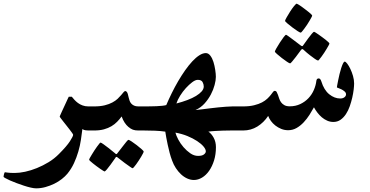

<svg xmlns="http://www.w3.org/2000/svg" viewBox="-84 -717 2032 1055"><path d="M425.3 0H401.4Q396 0 386 -1.2Q376 -2.4 368.7 -7.8Q365.2 19 360.6 51Q356 83 346.4 115.7Q336.9 148.4 322.5 179.7Q308.1 210.9 286.1 237.8Q273.9 252.4 255.6 266.8Q237.3 281.2 214.4 292.5Q191.4 303.7 166 310.8Q140.6 317.9 114.7 317.9Q102.5 317.9 84.5 313.7Q66.4 309.6 46.6 303Q26.9 296.4 7.1 289.1Q-12.7 281.7 -28.6 274.7Q-44.4 267.6 -54.4 262Q-64.5 256.3 -64.5 254.4Q-64.5 252.4 -63.7 248.3Q-63 244.1 -62 240Q-61 235.8 -59.6 232.7Q-58.1 229.5 -56.6 229.5Q-54.7 229.5 -42.5 231.4Q-30.3 233.4 -3.4 233.4Q22.9 233.4 54.7 226.6Q86.4 219.7 118.9 206.5Q151.4 193.4 183.1 174.1Q214.8 154.8 240.2 128.9Q282.7 86.4 300.3 59.1Q317.9 31.7 317.9 23.9Q317.9 21.5 312.3 13.4Q306.6 5.4 298.6 -5.1Q290.5 -15.6 281 -27.6Q271.5 -39.6 263.4 -49.8Q255.4 -60.1 249.8 -67.4Q244.1 -74.7 244.1 -77.1Q244.1 -77.6 247.8 -85.9Q251.5 -94.2 256.6 -105.5Q261.7 -116.7 267.8 -129.6Q273.9 -142.6 279.3 -154.5Q284.7 -166.5 288.6 -174.8Q292.5 -183.1 293.9 -185.5H310.5Q316.4 -178.2 324.7 -168.9Q333 -159.7 344 -151.4Q355 -143.1 369.6 -137.7Q384.3 -132.3 401.4 -132.3H425.3Q437.5 -132.3 444.6 -124.8Q451.7 -117.2 455.3 -106.7Q459 -96.2 460 -85.2Q460.9 -74.2 460.9 -66.4Q460.9 -58.6 460 -47.4Q459 -36.1 455.3 -25.4Q451.7 -14.6 444.6 -7.3Q437.5 0 425.3 0Z M701.2 0H676.3Q658.2 0 646.2 -4.4Q634.3 -8.8 621.1 -20Q610.4 -28.8 600.6 -43.7Q590.8 -58.6 584.5 -77.1Q572.8 -61.5 559.6 -47.9Q546.4 -34.2 528.3 -23.4Q510.3 -12.7 487.1 -6.3Q463.9 0 433.1 0H409.2Q397 0 389.9 -4.2Q382.8 -8.3 379.4 -17.1Q376 -25.9 375 -38.1Q374 -50.3 374 -66.9Q374 -82.5 375 -94.5Q376 -106.4 379.4 -114.7Q382.8 -123 389.9 -127.7Q397 -132.3 409.2 -132.3H433.1Q466.8 -132.3 491.5 -138.4Q516.1 -144.5 533.7 -154.1Q551.3 -163.6 562.5 -174.3Q573.7 -185.1 581.8 -194.6Q589.8 -204.1 595 -210.4Q600.1 -216.8 605 -216.8Q608.9 -216.8 613.5 -210.9Q618.2 -205.1 623 -181.2Q625 -172.9 627.9 -164.1Q630.9 -155.3 637 -148.2Q643.1 -141.1 652.6 -136.7Q662.1 -132.3 676.3 -132.3H701.2Q725.1 -132.3 731 -115.5Q736.8 -98.6 736.8 -66.9Q736.8 -35.2 731 -17.6Q725.1 0 701.2 0ZM621.6 51.3Q625.5 51.3 639.2 60.3Q652.8 69.3 667.5 80.6Q682.1 91.8 693.8 102.3Q705.6 112.8 705.6 115.7Q705.6 118.2 701.7 126Q697.8 133.8 691.7 144Q685.5 154.3 678.2 165.5Q670.9 176.8 664.1 186Q657.2 195.3 651.9 201.4Q646.5 207.5 644.5 207.5Q642.1 207.5 629.4 198.5Q616.7 189.5 601.6 178.7L563 148.9Q559.1 145 554.7 145Q552.7 145 549.8 150.9L522.9 188.5Q512.7 202.6 503.2 213.9Q493.7 225.1 490.2 225.1Q488.8 225.1 482.2 220.9Q475.6 216.8 465.8 210Q456.1 203.1 445.8 195.6Q435.5 188 426.5 180.7Q417.5 173.3 411.6 168Q405.8 162.6 405.8 160.6Q405.8 158.2 409.9 150.4Q414.1 142.6 420.7 132.1Q427.2 121.6 434.6 109.9Q441.9 98.1 449 88.9Q456.1 79.6 461.2 73Q466.3 66.4 467.8 66.4Q472.2 66.4 485.1 75.9Q498 85.4 512.2 96.2Q528.8 108.9 547.9 125Q551.8 129.4 554.7 129.9Q556.6 129.9 558.3 128.4Q560.1 127 563 122.6Q577.6 103 590.3 87.4Q600.6 73.7 609.9 62.5Q619.1 51.3 621.6 51.3Z M1244.1 0H1220.2H1184.1Q1163.6 0 1141.6 0.7Q1119.6 1.5 1098.4 2.7Q1077.1 3.9 1061 6.3Q1077.6 17.1 1090.1 39.8Q1102.5 62.5 1102.5 91.3Q1102.5 131.3 1092.3 164.3Q1082 197.3 1065.2 221.4Q1048.3 245.6 1026.4 258.8Q1004.4 272 981.4 272Q962.9 272 944.6 263.7Q926.3 255.4 910.6 240.7Q895 226.1 882.3 206.8Q869.6 187.5 861.8 165.5Q854 145 848.1 122.6Q842.3 100.1 837.6 78.6Q833 57.1 829.6 38.6Q826.2 20 824.2 6.3Q797.9 2.4 766.8 1.2Q735.8 0 708 0H684.1Q671.9 0 664.8 -7.3Q657.7 -14.6 654.3 -25.4Q650.9 -36.1 649.9 -47.4Q648.9 -58.6 648.9 -66.4Q648.9 -74.2 649.9 -85.2Q650.9 -96.2 654.3 -106.7Q657.7 -117.2 664.8 -124.8Q671.9 -132.3 684.1 -132.3H708Q724.1 -132.3 741.9 -132.6Q759.8 -132.8 776.4 -133.5Q793 -134.3 806.9 -135.7Q820.8 -137.2 829.6 -139.6Q843.3 -171.9 859.9 -205.6Q876.5 -239.3 895 -271Q913.6 -302.7 933.3 -330.8Q953.1 -358.9 972.7 -379.9Q992.2 -400.9 1011.2 -413.1Q1030.3 -425.3 1046.9 -425.3Q1061 -425.3 1071.8 -411.1Q1082.5 -397 1088.9 -376.5Q1095.2 -356 1098.6 -333.3Q1102.1 -310.5 1102.1 -294.4Q1102.1 -275.9 1095.2 -250Q1088.4 -224.1 1074.7 -198Q1061 -171.9 1040.3 -148.7Q1019.5 -125.5 990.2 -112.3Q992.2 -112.3 1003.9 -113.8Q1015.6 -115.2 1033.2 -117.2Q1050.8 -119.1 1072.5 -122.1Q1094.2 -125 1116 -127Q1137.7 -128.9 1157.7 -130.6Q1177.7 -132.3 1192.9 -132.3H1244.1Q1256.3 -132.3 1263.4 -124.8Q1270.5 -117.2 1274.2 -106.7Q1277.8 -96.2 1278.8 -85.2Q1279.8 -74.2 1279.8 -66.4Q1279.8 -58.6 1278.8 -47.4Q1277.8 -36.1 1274.2 -25.4Q1270.5 -14.6 1263.4 -7.3Q1256.3 0 1244.1 0ZM1035.6 -241.7Q1035.6 -253.9 1029.1 -266.1Q1022.5 -278.3 1002.4 -278.3Q989.7 -278.3 972.4 -265.4Q955.1 -252.4 937.5 -233.2Q919.9 -213.9 905.8 -191.2Q891.6 -168.5 885.3 -148.4Q917.5 -156.7 945.3 -167.2Q973.1 -177.7 992.9 -189.7Q1012.7 -201.7 1024.2 -214.8Q1035.6 -228 1035.6 -241.7ZM1046.9 114.7Q1046.9 103 1034.2 87.9Q1021.5 72.8 998.8 57.9Q976.1 43 945.8 30.5Q915.5 18.1 879.9 11.7Q883.8 27.3 895.5 49.6Q907.2 71.8 924.3 91.6Q941.4 111.3 961.9 125.5Q982.4 139.6 1004.4 139.6Q1026.4 139.6 1036.6 131.6Q1046.9 123.5 1046.9 114.7Z M1861.8 -258.3Q1861.8 -245.6 1859.4 -224.9Q1856.9 -204.1 1851.6 -180.7Q1846.2 -157.2 1837.9 -133.3Q1829.6 -109.4 1816.9 -90.1Q1804.2 -70.8 1787.1 -58.8Q1770 -46.9 1748 -46.9Q1730 -46.9 1713.9 -54Q1697.8 -61 1684.3 -72.5Q1670.9 -84 1659.9 -98.4Q1648.9 -112.8 1641.1 -127.4Q1630.4 -107.9 1616.5 -85.9Q1602.5 -64 1584.7 -44.9Q1566.9 -25.9 1545.7 -13.7Q1524.4 -1.5 1499 -1.5Q1479 -1.5 1461.2 -8.8Q1443.4 -16.1 1429 -27.3Q1414.6 -38.6 1404.5 -52.5Q1394.5 -66.4 1389.6 -80.1Q1365.2 -43.5 1330.1 -21.7Q1294.9 0 1252 0H1228Q1215.8 0 1208.7 -7.3Q1201.7 -14.6 1198.2 -25.4Q1194.8 -36.1 1193.8 -47.4Q1192.9 -58.6 1192.9 -66.4Q1192.9 -74.2 1193.8 -85.2Q1194.8 -96.2 1198.2 -106.7Q1201.7 -117.2 1208.7 -124.8Q1215.8 -132.3 1228 -132.3H1252Q1286.6 -132.3 1312.3 -138.7Q1337.9 -145 1355.5 -154.3Q1373 -163.6 1384.8 -174.8Q1396.5 -186 1403.8 -195.3L1416 -211.4Q1420.9 -217.8 1424.8 -217.8Q1432.6 -217.8 1436.3 -211.4Q1439.9 -205.1 1443.4 -195.6Q1446.8 -186 1450.2 -175.3Q1453.6 -164.6 1460.4 -155Q1467.3 -145.5 1478.5 -139.2Q1489.7 -132.8 1508.3 -132.8Q1540 -132.8 1566.2 -145.3Q1592.3 -157.7 1611.1 -177.7Q1629.9 -197.8 1640.6 -222.7Q1651.4 -247.6 1654.3 -272.5Q1654.8 -277.8 1657.7 -282Q1660.6 -286.1 1667.5 -286.1Q1676.3 -286.1 1681.6 -270Q1696.3 -222.2 1725.1 -199Q1753.9 -175.8 1785.6 -175.8Q1799.8 -175.8 1808.6 -182.6Q1817.4 -189.5 1817.4 -198.7Q1817.4 -207.5 1809.6 -214.4Q1801.8 -221.2 1792 -226.1Q1782.2 -231 1774.7 -233.4Q1767.1 -235.8 1767.1 -237.3Q1767.1 -238.8 1769 -249.5Q1771 -260.3 1774.2 -276.1Q1777.3 -292 1781.7 -310.1Q1786.1 -328.1 1791 -343.3Q1795.9 -358.4 1800.8 -368.4Q1805.7 -378.4 1810.1 -378.4Q1815.4 -378.4 1824 -367.2Q1832.5 -356 1841.1 -338.4Q1849.6 -320.8 1855.7 -299.6Q1861.8 -278.3 1861.8 -258.3ZM1482.4 -602.5Q1482.4 -606.4 1491 -621.6Q1499.5 -636.7 1510.3 -653.6Q1521 -670.4 1531.7 -683.6Q1542.5 -696.8 1546.4 -696.8Q1547.9 -696.8 1554.9 -692.6Q1562 -688.5 1571.3 -681.9Q1580.6 -675.3 1591.1 -667.2Q1601.6 -659.2 1610.6 -652.1Q1619.6 -645 1625.5 -639.2Q1631.3 -633.3 1631.3 -631.3Q1631.3 -628.9 1627.2 -621.3Q1623 -613.8 1616.9 -603Q1610.8 -592.3 1603 -580.6Q1595.2 -568.8 1588.1 -559.6Q1581.1 -550.3 1575.7 -543.9Q1570.3 -537.6 1568.4 -537.6Q1564.5 -537.6 1550.5 -546.6Q1536.6 -555.7 1521.5 -567.1Q1506.3 -578.6 1494.4 -588.9Q1482.4 -599.1 1482.4 -602.5ZM1510.3 -368.7Q1506.3 -368.7 1492.9 -377.7Q1479.5 -386.7 1464.6 -398.2Q1449.7 -409.7 1438 -420.2Q1426.3 -430.7 1426.3 -433.1Q1426.3 -437 1434.8 -451.9Q1443.4 -466.8 1453.9 -483.2Q1464.4 -499.5 1474.4 -512.7Q1484.4 -525.9 1487.8 -525.9Q1489.7 -525.9 1502.7 -516.6Q1515.6 -507.3 1530.3 -496.1L1568.8 -466.8Q1573.2 -463.4 1577.1 -463.4Q1579.1 -463.4 1582.5 -468.8Q1597.2 -488.8 1608.9 -505.4Q1619.1 -519.5 1628.9 -531Q1638.7 -542.5 1641.6 -542.5Q1643.1 -542.5 1649.9 -538.3Q1656.7 -534.2 1666.3 -527.3Q1675.8 -520.5 1686.3 -512.9Q1696.8 -505.4 1705.6 -498.3Q1714.4 -491.2 1720.2 -485.6Q1726.1 -480 1726.1 -478Q1726.1 -475.6 1721.9 -467.8Q1717.8 -460 1711.4 -449.5Q1705.1 -439 1697.5 -427.2Q1689.9 -415.5 1682.9 -406.2Q1675.8 -397 1670.7 -390.6Q1665.5 -384.3 1664.6 -384.3Q1659.2 -384.3 1646.5 -393.3Q1633.8 -402.3 1619.6 -413.1Q1603 -425.8 1584.5 -442.9Q1580.6 -447.3 1577.1 -447.3Q1573.2 -447.3 1568.8 -440.9L1542 -404.8Q1531.2 -391.1 1522 -379.9Q1512.7 -368.7 1510.3 -368.7Z"/></svg>

Font: Accordance
Style: Bold
Weight: 700
Version: Version 1.2 (build January 31, 2020) Miklal Software Solutio